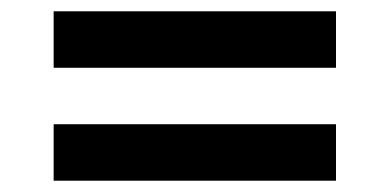

<svg xmlns="http://www.w3.org/2000/svg" viewBox="-20 -520 690 340"><path d="M575 -500V-400H75V-500ZM75 -300H575V-200H75Z"/></svg>

Font: Monoikos Medium
Style: Regular
Weight: 500
Designer: Brian Krent
Version: Version 0.088